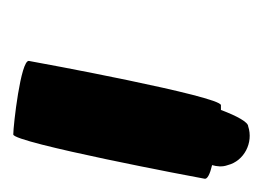

<svg xmlns="http://www.w3.org/2000/svg" viewBox="-72 -564 387 282"><g transform="rotate(90 121.0 -422.5)"><path d="M69 -272C67 -260 164 -249 177 -249C189 -249 240 -518 242 -530C243 -534 235 -538 222 -541C224 -548 225 -556 222 -564C216 -588 189 -602 165 -594C159 -594 150 -578 141 -554H134C121 -554 71 -284 69 -272Z"/></g></svg>

Font: Ampere
Style: SCCndIta
Weight: 400
Version: Version 1